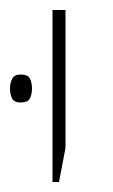

<svg xmlns="http://www.w3.org/2000/svg" viewBox="-25 -604 226 384"><path d="M80 -240V-584H106V-308L93 -240ZM-5 -427Q-5 -438 -0.5 -446.5Q4 -455 16 -455Q31 -455 35 -446.5Q39 -438 39 -427Q39 -416 35 -407.5Q31 -399 16 -399Q3 -399 -1 -407.5Q-5 -416 -5 -427Z"/></svg>

Font: Noto Sans Hebrew Thin
Style: Regular
Weight: 250
Designer: Monotype Design Team
Foundry: Monotype Imaging Inc.
Version: Version 2.003